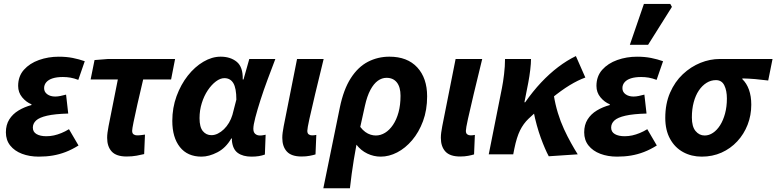

<svg xmlns="http://www.w3.org/2000/svg" viewBox="-20 -803 4040 999"><path d="M181.6 12Q133.5 12 94.5 -2.8Q55.6 -17.6 33.1 -45.9Q10.6 -74.2 10.6 -114.5Q10.6 -153.2 28.2 -181.4Q45.8 -209.6 76.2 -228Q106.6 -246.4 143.7 -256.4V-260.4Q116.3 -271.4 95.3 -296.7Q74.4 -322 74.4 -356Q74.4 -406.2 104.4 -439.9Q134.3 -473.5 182.8 -490.8Q231.2 -508 285.8 -508Q325.5 -508 358.5 -501.5Q391.5 -494.9 421 -484.5L387.4 -387.4Q365 -395.9 346.1 -399.1Q327.2 -402.3 307 -402.3Q275.8 -402.3 254.1 -395.4Q232.5 -388.6 221 -375.3Q209.5 -362 209.5 -344.4Q209.5 -324.4 225.9 -312.6Q242.2 -300.7 267.2 -300.7Q280.5 -300.7 294.5 -303.7Q308.4 -306.7 323.8 -310.7L335 -212.2Q265.3 -210.3 225 -201Q184.7 -191.8 167.8 -176.1Q150.9 -160.5 150.9 -139Q150.9 -116.6 170.1 -105.4Q189.3 -94.2 221.2 -94.2Q241.3 -94.2 260.6 -98.4Q280 -102.7 299.4 -110.7Q318.9 -118.6 338.9 -130.8L388.5 -46Q354.1 -24.6 321.5 -12.1Q289 0.4 254.8 6.2Q220.7 12 181.6 12Z M638.8 11.3Q585.2 11.3 561.3 -14.6Q537.5 -40.5 537.5 -85.7Q537.5 -98.9 539.4 -113.3Q541.3 -127.7 544.8 -146.3L593.1 -389.4H451.5L471.9 -490.5L542.5 -496.1H891L870.2 -389.4H724.9Q707.5 -316.8 694.8 -259.9Q682 -203 674.8 -167.4Q667.6 -131.8 667.6 -122.6Q667.6 -109 675.2 -103.9Q682.8 -98.7 692.6 -98.7Q706.3 -98.7 715.9 -100.2Q725.5 -101.7 734.3 -102.7L730.1 -1.3Q714.4 2.5 691.2 6.9Q667.9 11.3 638.8 11.3Z M1028.6 12Q955.5 12 916 -37.9Q876.5 -87.8 876.5 -174Q876.5 -242.2 898.7 -302.8Q920.9 -363.3 957.2 -409.4Q993.6 -455.5 1038.3 -481.8Q1082.9 -508.1 1127.9 -508.1Q1179.2 -508.1 1211.9 -481.3Q1244.7 -454.4 1243 -389.6H1247L1277.1 -496.1H1412.7Q1393.2 -445.2 1372.6 -390Q1352 -334.7 1335.5 -283.2Q1319 -231.6 1308.6 -191.8Q1298.2 -152 1298.2 -132.9Q1298.2 -114.7 1308 -106.4Q1317.8 -98 1332.4 -98Q1342.5 -98 1349.2 -99.5Q1355.8 -101 1362.1 -102L1358.2 1.1Q1343.6 6.5 1326.5 9.3Q1309.4 12 1288.5 12Q1244.2 12 1217.4 -7.2Q1190.6 -26.4 1186.5 -72.4Q1186.5 -74 1186.8 -76.7Q1187 -79.4 1187.2 -82.2H1183.2Q1155 -33.2 1111.2 -10.6Q1067.4 12 1028.6 12ZM1080.1 -99.7Q1096.9 -99.7 1113.6 -108Q1130.2 -116.2 1145.1 -130.6Q1160 -145 1171.5 -164.4Q1182.9 -183.8 1189.3 -205.3L1209.8 -284.7Q1209.8 -344.2 1194.1 -370.3Q1178.4 -396.4 1147.4 -396.4Q1126.3 -396.4 1103.5 -379.4Q1080.7 -362.3 1061.2 -333.3Q1041.7 -304.3 1030 -266.7Q1018.2 -229.2 1018.2 -188.3Q1018.2 -141.5 1035.6 -120.6Q1053 -99.7 1080.1 -99.7Z M1549.1 11.3Q1496.2 11.3 1472.5 -14.6Q1448.8 -40.5 1448.8 -85.7Q1448.8 -98.9 1450.7 -113.3Q1452.6 -127.7 1456.1 -146.3L1525.6 -496.1H1664Q1639 -393.8 1619.8 -313.7Q1600.5 -233.6 1589.8 -184Q1579 -134.5 1579 -122.6Q1579 -109 1586.3 -103.9Q1593.6 -98.7 1603.1 -98.7Q1607.7 -98.7 1613.7 -99.2Q1619.6 -99.7 1625.8 -101.1L1621.6 0.4Q1609.6 4.2 1591.2 7.7Q1572.7 11.3 1549.1 11.3Z M1662.3 176.7 1748 -242.6Q1767.5 -337.6 1805.2 -396.2Q1842.9 -454.9 1894.4 -481.5Q1945.9 -508.1 2006.3 -508.1Q2099.4 -508.1 2150.9 -452.5Q2202.4 -396.8 2202.4 -301.8Q2202.4 -230.4 2181 -172.6Q2159.5 -114.8 2124.3 -73.4Q2089.2 -32.1 2046.6 -10Q2004 12 1961.1 12Q1924.5 12 1891.3 -3.9Q1858 -19.8 1834.6 -50.1Q1827 -9.6 1821 27.7Q1815 65 1809.9 101.8Q1804.7 138.7 1800.7 176.7ZM1935.1 -98Q1960.5 -98 1983.5 -112.1Q2006.5 -126.1 2024.8 -153.2Q2043.2 -180.3 2053.6 -218.5Q2064 -256.6 2064 -304.8Q2064 -349.7 2045 -373.9Q2026 -398.1 1991.1 -398.1Q1967.4 -398.1 1946 -382.9Q1924.7 -367.6 1907.3 -335.3Q1889.9 -302.9 1878.8 -252.6L1854.5 -142.7Q1867.1 -126.1 1880.6 -116.4Q1894.2 -106.6 1908.2 -102.3Q1922.2 -98 1935.1 -98Z M2374.1 11.3Q2321.2 11.3 2297.5 -14.6Q2273.8 -40.5 2273.8 -85.7Q2273.8 -98.9 2275.7 -113.3Q2277.6 -127.7 2281.1 -146.3L2350.6 -496.1H2489Q2464 -393.8 2444.8 -313.7Q2425.5 -233.6 2414.8 -184Q2404 -134.5 2404 -122.6Q2404 -109 2411.3 -103.9Q2418.6 -98.7 2428.1 -98.7Q2432.7 -98.7 2438.7 -99.2Q2444.6 -99.7 2450.8 -101.1L2446.6 0.4Q2434.6 4.2 2416.2 7.7Q2397.7 11.3 2374.1 11.3Z M2523 0 2591.7 -345.2Q2597.7 -375 2602.7 -416.7Q2607.7 -458.4 2607.7 -496.1H2742.9Q2742.9 -472.7 2738.9 -439.2Q2734.9 -405.6 2728.9 -374L2708.6 -270.8H2712.6Q2752.2 -327.6 2795.4 -373.6Q2838.7 -419.6 2884.3 -454.2Q2930 -488.8 2976.4 -511.3L3025.6 -399.6Q2987.6 -386 2944 -359.5Q2900.5 -333 2848 -290.2Q2795.5 -247.4 2730 -185.2Q2703.3 -159.7 2685.9 -124.6Q2668.5 -89.5 2656.4 -30.4L2650.4 0ZM2835.3 10.1Q2826 -6.9 2815.5 -31.2Q2804.9 -55.5 2793.9 -85.7Q2782.9 -116 2773.1 -151.3Q2763.3 -186.5 2755.6 -226.3L2861.7 -306.2Q2869.2 -259.4 2882.8 -215.1Q2896.3 -170.8 2914.4 -131.6Q2932.5 -92.4 2951.3 -58.8Q2970 -25.3 2986 0Z M3190.6 12Q3142.5 12 3103.5 -2.8Q3064.6 -17.6 3042.1 -45.9Q3019.6 -74.2 3019.6 -114.5Q3019.6 -153.2 3037.2 -181.4Q3054.8 -209.6 3085.2 -228Q3115.6 -246.4 3152.7 -256.4V-260.4Q3125.3 -271.4 3104.3 -296.7Q3083.4 -322 3083.4 -356Q3083.4 -406.2 3113.4 -439.9Q3143.3 -473.5 3191.8 -490.8Q3240.2 -508 3294.8 -508Q3334.5 -508 3367.5 -501.5Q3400.5 -494.9 3430 -484.5L3396.4 -387.4Q3374 -395.9 3355.1 -399.1Q3336.2 -402.3 3316 -402.3Q3284.8 -402.3 3263.1 -395.4Q3241.5 -388.6 3230 -375.3Q3218.5 -362 3218.5 -344.4Q3218.5 -324.4 3234.9 -312.6Q3251.2 -300.7 3276.2 -300.7Q3289.5 -300.7 3303.5 -303.7Q3317.4 -306.7 3332.8 -310.7L3344 -212.2Q3274.3 -210.3 3234 -201Q3193.7 -191.8 3176.8 -176.1Q3159.9 -160.5 3159.9 -139Q3159.9 -116.6 3179.1 -105.4Q3198.3 -94.2 3230.2 -94.2Q3250.3 -94.2 3269.6 -98.4Q3289 -102.7 3308.4 -110.7Q3327.9 -118.6 3347.9 -130.8L3397.5 -46Q3363.1 -24.6 3330.5 -12.1Q3298 0.4 3263.8 6.2Q3229.7 12 3190.6 12ZM3257.2 -569.9 3330.4 -782.7H3467.5L3476.1 -767.2L3352.1 -569.9Z M3631.2 12Q3577.6 12 3534.6 -11.5Q3491.6 -34.9 3466.6 -80.2Q3441.5 -125.5 3441.5 -189.5Q3441.5 -263.5 3466.4 -320.6Q3491.3 -377.8 3532.8 -416.8Q3574.4 -455.8 3624.3 -476Q3674.2 -496.1 3725.2 -496.1H3999.6L3977.1 -384.1Q3940.2 -388.7 3908.8 -391.5Q3877.3 -394.2 3842.7 -395V-391Q3864.8 -369.9 3876.9 -336.3Q3889 -302.7 3889 -258.1Q3889 -203 3869.9 -154Q3850.8 -105 3816 -67.5Q3781.3 -30.1 3734.3 -9Q3687.2 12 3631.2 12ZM3646.4 -98Q3669.2 -98 3689.8 -111.9Q3710.5 -125.7 3726.7 -151.1Q3742.9 -176.6 3752.5 -212.1Q3762.1 -247.7 3762.1 -290.2Q3762.1 -331.8 3748.7 -358.9Q3735.3 -386.1 3705.1 -386.1Q3678.9 -386.1 3656.2 -371.9Q3633.5 -357.8 3616.2 -332.2Q3599 -306.6 3589.5 -271.1Q3579.9 -235.6 3579.9 -191.9Q3579.9 -144.3 3599.1 -121.2Q3618.3 -98 3646.4 -98Z"/></svg>

Font: Source Sans 3
Style: Italic
Weight: 200
Italic angle: -11°
Designer: Paul D. Hunt
Foundry: Adobe
Version: Version 3.046;hotconv 1.0.118;makeotfexe 2.5.65603